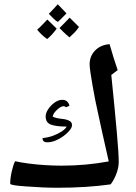

<svg xmlns="http://www.w3.org/2000/svg" viewBox="-20 -1020 638 904"><path d="M251 -136Q186 -136 107 -142Q28 -147 28 -155Q28 -180 35 -211.5Q42 -243 51 -261Q77 -255 115 -250Q153 -245 194 -242.5Q235 -240 270 -240Q327 -240 382 -245Q437 -250 492 -260Q473 -343 460.5 -400Q448 -457 441 -490Q435 -515 428.5 -548.5Q422 -582 416 -616Q410 -650 406 -677.5Q402 -705 402 -717Q402 -756 428 -782.5Q454 -809 496 -812Q504 -783 514 -751Q524 -719 534 -690L504 -667Q521 -500 530 -398Q539 -296 539 -258Q539 -231 528 -202Q517 -173 501 -152Q388 -136 251 -136ZM203 -350Q190 -350 185 -355.5Q180 -361 180 -370Q206 -372 230 -381Q254 -390 272 -402Q288 -413 294 -424Q246 -424 220.5 -433Q195 -442 195 -472Q195 -488 207 -506Q219 -524 237 -537Q255 -550 273 -550Q300 -550 307 -522L291 -515Q286 -520 279 -520Q267 -520 249 -503.5Q231 -487 228 -471Q244 -463 270.5 -460.5Q297 -458 310 -449Q319 -443 319 -430Q319 -417 300 -397.5Q281 -378 254 -364Q227 -350 203 -350ZM253 -917Q243 -921 232.5 -932Q222 -943 210 -955Q221 -967 231.5 -977.5Q242 -988 252 -1000L293 -957Q277 -941 266.5 -930Q256 -919 253 -917ZM307 -844Q289 -859 278 -870Q267 -881 260 -888L285 -913L308 -937L352 -893Q342 -878 330.5 -866.5Q319 -855 307 -844ZM202 -836Q188 -846 176.5 -857Q165 -868 155 -880Q162 -885 203 -928L247 -885Q235 -869 224.5 -857.5Q214 -846 202 -836Z"/></svg>

Font: Noto Naskh Arabic UI Semi
Style: Bold
Weight: 700
Designer: Monotype Design Team, David Williams, Mohamad Dakak and Nizar Qandah
Foundry: Monotype Imaging Inc.
Version: Version 2.014; ttfautohint (v1.8.4.7-5d5b)